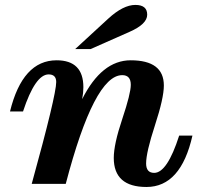

<svg xmlns="http://www.w3.org/2000/svg" viewBox="-20 -744 809 777"><path d="M572.8 12.7Q440.4 12.7 440.4 -105Q440.4 -160.2 474.9 -262.9Q509.3 -365.7 509.3 -400.9Q509.3 -439.9 474.6 -439.9Q361.3 -439.9 246.1 0H108.4Q207.5 -358.9 207.5 -412.1Q207.5 -442.9 176.8 -442.9Q122.6 -442.9 73.2 -293H20.5Q71.3 -500 209 -500Q317.4 -500 317.4 -391.1Q317.4 -368.2 312.5 -342.8Q391.6 -500 508.8 -500Q643.1 -500 643.1 -397.9Q643.1 -347.2 607.2 -237.3Q571.3 -127.4 571.3 -82.5Q571.3 -44.4 604 -44.4Q656.7 -44.4 705.1 -195.3H758.8Q711.9 12.7 572.8 12.7ZM346.7 -545.4H284.2L418 -668.5Q478.5 -724.1 527.8 -724.1Q575.7 -724.1 575.7 -684.6Q575.7 -646.5 504.4 -615.2Z"/></svg>

Font: Munson
Style: Bold Italic
Weight: 700
Italic angle: -12°
Designer: Paul James MIller
Foundry: High-Logic / Made with FontCreator
Version: Version 2.10;May 5, 2019;FontCreator 11.5.0.2430 64-bit